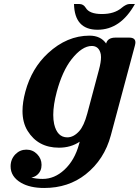

<svg xmlns="http://www.w3.org/2000/svg" viewBox="-20 -724 693 954"><path d="M314.5 -41.5Q345.7 -41.5 373.5 -72.3Q397 -98.1 413.6 -159.7L471.7 -377.4Q481.9 -415 481.9 -439.9Q481.9 -455.1 478 -464.8Q467.3 -495.6 436 -495.6Q387.7 -495.6 335.4 -429.2Q290 -371.1 262.2 -268.6Q244.6 -202.6 244.6 -153.3Q244.6 -128.4 249 -107.9Q264.2 -41.5 314.5 -41.5ZM272.9 9.8Q168.9 9.8 117.2 -73.7Q91.8 -114.7 91.8 -172.4Q91.8 -215.8 106 -268.6Q137.2 -384.8 218.8 -460Q313 -546.9 424.8 -546.9Q480 -546.9 507.3 -507.8Q515.1 -537.1 553.7 -537.1H622.1Q652.8 -537.1 652.8 -513.2Q652.8 -507.3 650.4 -498L530.8 -51.8Q498.5 68.8 405.8 142.1Q319.8 210 199.7 210Q128.9 210 84.5 184.1Q32.7 153.8 32.7 102.5Q32.7 66.9 57.1 42Q79.6 19.5 111.3 19.5Q142.6 19.5 164.6 42Q186.5 64.5 186.5 95.2Q186.5 126.5 164.6 145Q152.8 155.3 135.7 158.2Q160.6 165 192.4 165Q250.5 165 299.3 120.1Q351.1 72.3 372.6 -7.3L376 -20Q332 9.8 272.9 9.8ZM347.7 -704.1H374Q394.5 -704.1 405.8 -685.5Q423.8 -654.3 486.3 -654.3Q548.8 -654.3 585 -685.5Q607.4 -704.1 624 -704.1H650.4Q579.1 -576.2 464.8 -576.2Q350.6 -576.2 347.7 -704.1Z"/></svg>

Font: Cursive Sans
Style: Bold
Weight: 700
Italic angle: -15°
Designer: Wojciech Kalinowski "wmk69" (wmk69@o2.pl)
Foundry: Wojciech Kalinowski "wmk69" (wmk69@o2.pl)
Version: Wersja 3.1.0; 2022-02-18